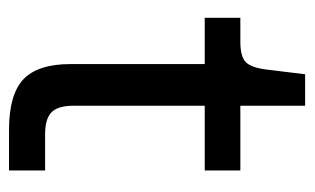

<svg xmlns="http://www.w3.org/2000/svg" viewBox="-152 -528 680 415"><g transform="rotate(90 187.5 -320.0)"><path d="M118 -133V-423H18V-500H70Q102 -500 114 -512Q126 -524 130 -558L140 -640H208V-500H348V-423H208V-140Q208 -106 222 -92Q236 -78 270 -78H348V0H260Q184 0 151 -31Q118 -62 118 -133Z"/></g></svg>

Font: Goli
Style: Regular
Weight: 400
Designer: jaikishan Patel
Foundry: MagicType
Version: Version 1.000